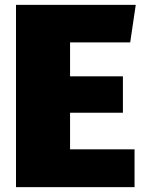

<svg xmlns="http://www.w3.org/2000/svg" viewBox="-20 -772 602 792"><path d="M540 -752H46V0H535V-156H269V-307H487V-457H269V-597H517Z"/></svg>

Font: Glow Sans SC Normal Heavy
Style: Regular
Weight: 900
Designer: Ryoko NISHIZUKA (kana, bopomofo & ideographs); Paul D. Hunt (Latin, Greek & Cyrillic); Sandoll Communications, Soo-young
Version: Version 0.93